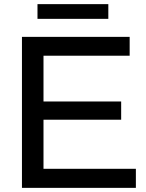

<svg xmlns="http://www.w3.org/2000/svg" viewBox="-20 -907 704 927"><path d="M86 0V-729H606V-638H190V-92H636V0ZM174 -329V-417H565V-329ZM161 -816V-887H503V-816Z"/></svg>

Font: BDO Grotesk
Style: Regular
Weight: 400
Designer: Deni Anggara
Foundry: Lokal Container
Version: Version 2.000